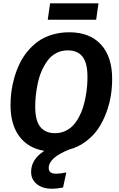

<svg xmlns="http://www.w3.org/2000/svg" viewBox="-20 -904 722 1166"><path d="M578.1 -883.8 564 -784.2H270L284.2 -883.8ZM400.9 3.9Q275.9 53.2 275.9 116.2Q275.9 150.9 320.8 150.9Q346.2 150.9 382.8 143.1L362.8 234.9Q323.2 242.2 295.9 242.2Q238.8 242.2 203.9 214.1Q168.9 186 168.9 140.1Q168.9 63.5 249 12.2Q150.4 -4.4 97.2 -76.2Q43.9 -147.9 43.9 -266.1Q43.9 -307.1 49.3 -348.4Q54.7 -389.6 67.4 -433.6Q80.1 -477.5 98.9 -516.8Q117.7 -556.2 146.7 -591.6Q175.8 -627 211.4 -652.6Q247.1 -678.2 295.9 -693.1Q344.7 -708 400.9 -708Q524.4 -708 592.8 -634Q661.1 -560.1 661.1 -424.8Q661.1 -374 653.1 -323.2Q645 -272.5 625.5 -219.7Q606 -167 576.9 -123.5Q547.9 -80.1 502.4 -45.7Q457 -11.2 400.9 3.9ZM193.8 -256.8Q193.8 -171.9 224.6 -133.5Q255.4 -95.2 314 -95.2Q347.2 -95.2 375.2 -107.9Q403.3 -120.6 423.1 -141.6Q442.9 -162.6 458.7 -191.7Q474.6 -220.7 484.1 -251.5Q493.7 -282.2 500 -316.4Q506.3 -350.6 508.8 -379.9Q511.2 -409.2 511.2 -437Q511.2 -521.5 481.2 -559.8Q451.2 -598.1 391.1 -598.1Q353 -598.1 321.5 -581.5Q290 -564.9 269 -536.1Q248 -507.3 232.9 -472.7Q217.8 -438 209.5 -398.4Q201.2 -358.9 197.5 -324.2Q193.8 -289.6 193.8 -256.8Z"/></svg>

Font: FiraGO SemiBold
Style: Italic
Weight: 600
Italic angle: -8°
Designer: bBox Type GmbH
Foundry: bBox Type GmbH
Version: Version 1.001;PS 001.001;hotconv 1.0.88;makeotf.lib2.5.64775